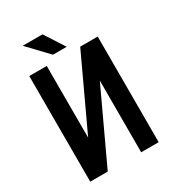

<svg xmlns="http://www.w3.org/2000/svg" viewBox="-208 -1001 1016 1119"><g transform="rotate(-30 300.0 -441.5)"><path d="M408.7 -710.9H526.4V0H408.7V-482.4L183.6 0H65.9V-710.9H183.6V-228.5ZM340.3 -749.5H247.6L121.1 -882.8H254.4Z"/></g></svg>

Font: Roboto Mono
Style: Regular
Weight: 500
Designer: Google
Version: Version 2.000986; 2015; ttfautohint (v1.3)